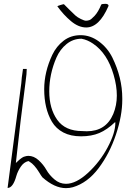

<svg xmlns="http://www.w3.org/2000/svg" viewBox="-20 -973 656 999"><path d="M19.5 4.9 90.8 -540Q93.8 -579.1 95.7 -585.9L99.6 -614.3H119.1Q119.1 -589.8 113.3 -549.8Q86.9 -352.5 62.5 -125Q63.5 -126 69.3 -131.3Q75.2 -136.7 76.7 -138.2Q78.1 -139.6 83 -143.6Q87.9 -147.5 89.8 -148.9Q91.8 -150.4 96.2 -153.3Q100.6 -156.2 103.5 -157.2Q118.2 -162.1 127 -162.1Q156.2 -162.1 181.2 -139.2Q206.1 -116.2 221.2 -89.4Q236.3 -62.5 263.2 -39.6Q290 -16.6 323.2 -16.6Q376 -16.6 438 -73.7Q500 -130.9 540 -206.1Q580.1 -281.2 580.1 -333Q580.1 -334 579.6 -335.9Q579.1 -337.9 579.1 -337.9Q537.1 -297.9 496.6 -280.8Q456.1 -263.7 401.9 -263.7Q347.7 -263.7 309.6 -283.7Q271.5 -303.7 250 -339.8Q210 -408.2 210 -508.8Q210 -597.7 252 -687.5Q273.4 -732.4 311 -761.2Q348.6 -790 399.4 -790Q450.2 -790 494.6 -757.3Q539.1 -724.6 564.5 -673.8Q616.2 -568.4 616.2 -461.9Q616.2 -457 616.2 -453.1Q616.2 -372.1 583.5 -273.4Q550.8 -174.8 493.2 -98.1Q435.5 -21.5 359.4 1Q341.8 5.9 323.2 5.9Q263.7 5.9 200.2 -50.8Q193.4 -59.6 183.6 -76.2Q158.2 -117.2 134.8 -130.9Q127.9 -135.7 127 -134.8Q103.5 -128.9 87.9 -105.5Q72.3 -82 65.4 -58.6Q47.9 4.9 19.5 4.9ZM408.2 -291Q419.9 -290 431.6 -290Q531.2 -290 569.3 -379.9Q587.9 -424.8 587.9 -475.6Q587.9 -526.4 571.3 -583Q539.1 -695.3 463.9 -746.1Q435.5 -765.6 404.3 -771.5Q360.4 -771.5 326.2 -743.7Q292 -715.8 273.4 -672.9Q236.3 -586.9 236.3 -497.6Q236.3 -408.2 277.8 -349.6Q319.3 -291 408.2 -291ZM543.9 -940.4Q496.1 -830.1 428.7 -830.1Q388.7 -830.1 349.6 -862.8Q310.5 -895.5 278.3 -940.4Q280.3 -942.4 294.4 -946.8Q308.6 -951.2 312.5 -951.2L339.8 -923.8Q361.3 -902.3 372.1 -892.6Q382.8 -882.8 400.9 -874Q418.9 -865.2 427.2 -865.2Q435.5 -865.2 444.8 -868.2Q454.1 -871.1 472.7 -891.1Q491.2 -911.1 506.8 -949.2Q510.7 -953.1 527.8 -953.1Q544.9 -953.1 544.9 -942.4L543.9 -941.4Z"/></svg>

Font: Dawning of a New Day
Style: Regular
Weight: 400
Designer: Kimberly Geswein
Foundry: Kimberly Geswein
Version: Version 1.002 2010